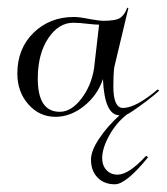

<svg xmlns="http://www.w3.org/2000/svg" viewBox="-20 -299 433 498"><path d="M276 -123Q274 -104 274 -75Q274 -19 299 -19Q332 -19 389 -67L393 -64Q379 -51 359 -36Q339 -21 325.5 -12Q312 -3 309 -2Q281 20 263 53Q245 86 245 111Q245 130 256 142Q267 154 285 154Q314 154 359 105L364 109Q307 179 278 179Q250 179 233 161.5Q216 144 216 115Q216 92 237.5 60Q259 28 290 0Q251 0 247 -94Q233 -52 198 -24Q163 4 124 4Q82 4 53.5 -28.5Q25 -61 25 -108Q25 -173 67 -214Q109 -255 172 -255Q186 -255 216 -249Q239 -245 247 -245Q280 -245 291.5 -252.5Q303 -260 310 -279L313 -278ZM224 -122 237 -235Q228 -235 210 -237Q185 -240 170 -240Q132 -240 105 -199.5Q78 -159 78 -95Q78 -9 135 -9Q165 -9 191 -43Q217 -77 224 -122Z"/></svg>

Font: Kleymissky
Style: Regular
Weight: 500
Italic angle: -8°
Designer: gluk
Foundry: gluk
Version: Version 0.283